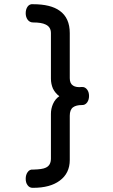

<svg xmlns="http://www.w3.org/2000/svg" viewBox="-20 -816 540 915"><path d="M137.7 -795.9Q121.1 -797.9 111.3 -784.2Q102.5 -771.5 102.5 -752.9Q102.5 -735.4 111.3 -722.7Q121.1 -709 137.7 -709Q177.7 -709 197.3 -699.2Q222.7 -687.5 222.7 -658.2V-441.4Q222.7 -416 232.4 -393.6Q243.2 -372.1 262.7 -357.4Q243.2 -344.7 232.4 -320.3Q222.7 -297.9 222.7 -273.4V-60.5Q222.7 -27.3 197.3 -16.6Q181.6 -8.8 137.7 -7.8Q121.1 -9.8 111.3 4.9Q102.5 17.6 102.5 36.1Q102.5 54.7 111.3 66.4Q121.1 80.1 137.7 79.1Q218.8 79.1 264.6 44.9Q312.5 9.8 312.5 -53.7V-264.6Q312.5 -293 328.1 -304.7Q342.8 -315.4 370.1 -315.4Q385.7 -314.5 395.5 -328.1Q404.3 -340.8 404.3 -358.4Q404.3 -377 395.5 -388.7Q385.7 -402.3 370.1 -401.4Q342.8 -398.4 328.1 -408.2Q312.5 -418 312.5 -443.4V-658.2Q312.5 -730.5 264.6 -764.6Q221.7 -795.9 137.7 -795.9Z"/></svg>

Font: Gungsuh
Style: Regular
Weight: 400
Version: Version 2.21